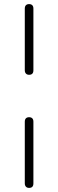

<svg xmlns="http://www.w3.org/2000/svg" viewBox="-20 -731 284 937"><path d="M122 -366Q112 -366 106.5 -372Q101 -378 101 -388V-689Q101 -700 106.5 -705.5Q112 -711 122 -711Q132 -711 137.5 -705.5Q143 -700 143 -689V-388Q143 -366 122 -366ZM122 186Q112 186 106.5 180Q101 174 101 164V-137Q101 -148 106.5 -153.5Q112 -159 122 -159Q132 -159 137.5 -153.5Q143 -148 143 -137V164Q143 186 122 186Z"/></svg>

Font: Nunito ExtraLight ExtraLight
Style: Regular
Weight: 250
Version: Version 3.602